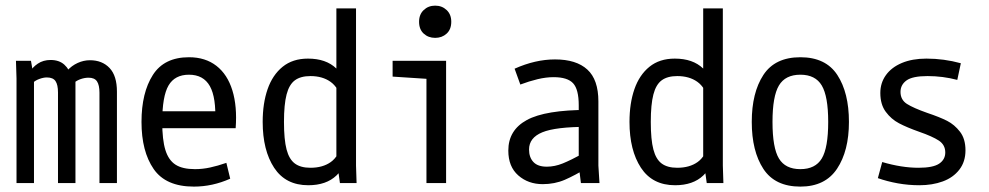

<svg xmlns="http://www.w3.org/2000/svg" viewBox="-20 -655 3540 687"><path d="M39.1 -374 37.1 -437.5H90.8L101.6 -375V0H39.1ZM147.5 -377.9Q135.7 -377.9 121.1 -372.6Q106.4 -367.2 98.6 -359.4L86.9 -396.5Q95.7 -414.1 115.2 -427.2Q134.8 -440.4 161.1 -440.4Q191.4 -440.4 210 -423.8Q228.5 -407.2 239.3 -375H250V0H187.5V-324.2Q187.5 -351.6 178.7 -364.7Q169.9 -377.9 147.5 -377.9ZM296.9 -377Q283.2 -377 269 -372.1Q254.9 -367.2 246.1 -359.4L220.7 -402.3Q236.3 -419.9 257.8 -429.7Q279.3 -439.5 301.8 -439.5Q345.7 -439.5 372.1 -411.6Q398.4 -383.8 398.4 -327.1V0H335.9V-323.2Q335.9 -350.6 327.1 -363.8Q318.4 -377 296.9 -377Z M656.2 -450.2Q714.8 -450.2 754.4 -419.4Q793.9 -388.7 811.5 -331.5Q829.1 -274.4 823.2 -196.3H527.3V-256.8H789.1L750 -218.8Q753.9 -305.7 731 -346.7Q708 -387.7 656.2 -387.7Q605.5 -387.7 583 -349.1Q560.5 -310.5 560.5 -218.8Q560.5 -154.3 571.8 -118.2Q583 -82 607.9 -65.9Q632.8 -49.8 677.7 -49.8Q705.1 -49.8 731.9 -55.7Q758.8 -61.5 790 -72.3L803.7 -15.6Q740.2 12.7 673.8 12.7Q573.2 12.7 529.8 -50.3Q486.3 -113.3 486.3 -218.8Q486.3 -323.2 526.9 -386.7Q567.4 -450.2 656.2 -450.2Z M1187.5 -63.5 1183.6 -79.1V-625H1253.9V-62.5L1255.9 0H1196.3ZM1231.4 -308.6 1203.1 -295.9Q1191.4 -341.8 1162.6 -362.3Q1133.8 -382.8 1090.8 -382.8Q1055.7 -382.8 1035.2 -367.7Q1014.6 -352.5 1005.4 -316.9Q996.1 -281.2 996.1 -218.8Q996.1 -155.3 1005.4 -120.1Q1014.6 -85 1035.2 -69.8Q1055.7 -54.7 1090.8 -54.7Q1134.8 -54.7 1163.6 -75.2Q1192.4 -95.7 1203.1 -142.6L1232.4 -129.9Q1220.7 -62.5 1184.1 -27.3Q1147.5 7.8 1083 7.8Q1002 7.8 960.9 -54.7Q919.9 -117.2 919.9 -218.8Q919.9 -285.2 937.5 -335.9Q955.1 -386.7 991.2 -416Q1027.3 -445.3 1082 -445.3Q1146.5 -445.3 1183.1 -410.2Q1219.7 -375 1231.4 -308.6Z M1505.9 -373 1384.8 -380.9V-437.5H1576.2V0H1505.9ZM1537.1 -634.8Q1561.5 -634.8 1578.1 -619.1Q1594.7 -603.5 1594.7 -577.1Q1594.7 -549.8 1578.1 -534.7Q1561.5 -519.5 1537.1 -519.5Q1512.7 -519.5 1496.1 -534.7Q1479.5 -549.8 1479.5 -577.1Q1479.5 -603.5 1496.1 -619.1Q1512.7 -634.8 1537.1 -634.8Z M1960.9 -378.9Q1933.6 -378.9 1903.3 -371.6Q1873 -364.3 1841.8 -352.5L1821.3 -409.2Q1895.5 -442.4 1965.8 -442.4Q2042 -442.4 2081.5 -406.2Q2121.1 -370.1 2121.1 -292V-62.5L2125 0H2058.6L2050.8 -62.5V-278.3Q2050.8 -335 2030.8 -356.9Q2010.7 -378.9 1960.9 -378.9ZM1873 -120.1Q1873 -91.8 1888.7 -75.2Q1904.3 -58.6 1936.5 -58.6Q1964.8 -58.6 1993.7 -70.3Q2022.5 -82 2067.4 -106.4L2071.3 -108.4L2086.9 -57.6Q2085.9 -57.6 2085 -56.6Q2037.1 -27.3 2001 -11.7Q1964.8 3.9 1921.9 3.9Q1870.1 3.9 1834.5 -27.3Q1798.8 -58.6 1798.8 -116.2Q1798.8 -189.5 1865.2 -225.6Q1931.6 -261.7 2083 -261.7V-201.2Q1967.8 -201.2 1920.4 -181.6Q1873 -162.1 1873 -120.1Z M2500 -63.5 2496.1 -79.1V-625H2566.4V-62.5L2568.4 0H2508.8ZM2543.9 -308.6 2515.6 -295.9Q2503.9 -341.8 2475.1 -362.3Q2446.3 -382.8 2403.3 -382.8Q2368.2 -382.8 2347.7 -367.7Q2327.1 -352.5 2317.9 -316.9Q2308.6 -281.2 2308.6 -218.8Q2308.6 -155.3 2317.9 -120.1Q2327.1 -85 2347.7 -69.8Q2368.2 -54.7 2403.3 -54.7Q2447.3 -54.7 2476.1 -75.2Q2504.9 -95.7 2515.6 -142.6L2544.9 -129.9Q2533.2 -62.5 2496.6 -27.3Q2460 7.8 2395.5 7.8Q2314.5 7.8 2273.4 -54.7Q2232.4 -117.2 2232.4 -218.8Q2232.4 -285.2 2250 -335.9Q2267.6 -386.7 2303.7 -416Q2339.8 -445.3 2394.5 -445.3Q2459 -445.3 2495.6 -410.2Q2532.2 -375 2543.9 -308.6Z M2669.9 -218.8Q2669.9 -323.2 2711.4 -386.7Q2752.9 -450.2 2843.8 -450.2Q2934.6 -450.2 2976.1 -386.7Q3017.6 -323.2 3017.6 -218.8Q3017.6 -115.2 2975.1 -51.3Q2932.6 12.7 2843.8 12.7Q2752.9 12.7 2711.4 -50.8Q2669.9 -114.3 2669.9 -218.8ZM2943.4 -218.8Q2943.4 -310.5 2920.4 -349.1Q2897.5 -387.7 2843.8 -387.7Q2790 -387.7 2767.1 -349.1Q2744.1 -310.5 2744.1 -218.8Q2744.1 -126 2767.1 -87.9Q2790 -49.8 2843.8 -49.8Q2897.5 -49.8 2920.4 -87.9Q2943.4 -126 2943.4 -218.8Z M3121.1 -17.6 3136.7 -75.2Q3206.1 -54.7 3266.6 -54.7Q3318.4 -54.7 3340.3 -69.3Q3362.3 -84 3362.3 -109.4Q3362.3 -136.7 3339.4 -151.9Q3316.4 -167 3268.6 -183.6Q3224.6 -199.2 3196.8 -213.9Q3168.9 -228.5 3149.4 -254.9Q3129.9 -281.2 3129.9 -322.3Q3129.9 -358.4 3149.9 -386.2Q3169.9 -414.1 3207 -429.7Q3244.1 -445.3 3294.9 -445.3Q3357.4 -445.3 3418 -428.7L3405.3 -369.1Q3353.5 -382.8 3298.8 -382.8Q3245.1 -382.8 3223.6 -367.2Q3202.1 -351.6 3202.1 -326.2Q3202.1 -297.9 3225.1 -283.2Q3248 -268.6 3297.9 -251Q3341.8 -236.3 3368.7 -222.7Q3395.5 -209 3415 -183.6Q3434.6 -158.2 3434.6 -117.2Q3434.6 -76.2 3412.6 -47.9Q3390.6 -19.5 3353.5 -5.9Q3316.4 7.8 3269.5 7.8Q3230.5 7.8 3192.4 1Q3154.3 -5.9 3121.1 -17.6Z"/></svg>

Font: Sudo Var
Style: Regular
Weight: 400
Monospace: yes
Designer: Jens Kutilek
Foundry: Jens Kutilek
Version: Version 0.065;FEAKit 1.0